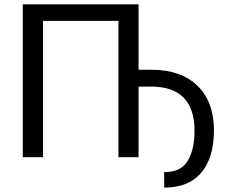

<svg xmlns="http://www.w3.org/2000/svg" viewBox="-20 -731 1064 893"><path d="M975.1 -125Q975.1 2 916.5 71.8Q857.9 141.6 744.1 141.6L743.2 69.8Q821.8 69.8 853.5 16.4Q885.3 -37.1 884.8 -125Q883.3 -323.2 692.9 -328.1H624.5V0H530.8V-633.8H180.2V0H85.9V-710.9H624.5V-406.7H687Q823.2 -405.8 899.2 -331.3Q975.1 -256.8 975.1 -125Z"/></svg>

Font: LXGW WenKai Screen
Style: Regular
Weight: 400
Designer: LXGW / Fontworks Inc.
Foundry: LXGW / Fontworks Inc.
Version: Version 1.510;January 18,2025